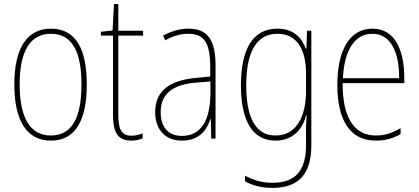

<svg xmlns="http://www.w3.org/2000/svg" viewBox="-20 -677 2045 938"><path d="M404 -264C404 -428 356 -537 229 -537C111 -537 50 -440 50 -265C50 -88 110 10 229 10C347 10 404 -87 404 -264ZM76 -265C76 -423 125 -512 229 -512C339 -512 378 -413 378 -265C378 -102 332 -15 228 -15C124 -15 76 -107 76 -265Z M622 -14C571 -14 558 -49 558 -119V-503H679V-527H558V-657H537L530 -528L473 -522V-503H532V-120C532 -37 550 10 621 10C645 10 661 5 677 -1V-26C663 -19 643 -14 622 -14Z M900 -537C859 -537 815 -524 777 -503L787 -480C830 -504 867 -512 900 -512C975 -512 1007 -471 1007 -351V-303L934 -296C810 -284 738 -234 738 -129C738 -53 779 10 869 10C955 10 991 -43 1008 -96H1010L1012 0H1033V-356C1033 -486 992 -537 900 -537ZM934 -273 1008 -279V-220C1007 -98 968 -13 869 -13C803 -13 765 -55 765 -129C765 -219 824 -263 934 -273Z M1335 -537C1212 -537 1157 -432 1157 -260C1157 -78 1219 10 1326 10C1406 10 1457 -40 1475 -113H1478C1475 -72 1475 -47 1475 -14V32C1475 156 1424 216 1311 216C1257 216 1216 202 1177 181V209C1214 229 1257 241 1311 241C1445 241 1501 167 1501 32V-527H1480L1477 -439H1474C1455 -491 1416 -537 1335 -537ZM1335 -512C1438 -512 1475 -424 1475 -319V-229C1475 -129 1440 -15 1326 -15C1233 -15 1183 -95 1183 -260C1183 -413 1227 -512 1335 -512Z M1800 -537C1683 -537 1628 -423 1628 -263C1628 -97 1685 10 1816 10C1864 10 1902 -2 1937 -22V-51C1894 -26 1859 -15 1816 -15C1708 -15 1653 -106 1654 -271H1955V-298C1955 -424 1914 -537 1800 -537ZM1800 -512C1891 -512 1931 -417 1930 -295H1655C1663 -440 1717 -512 1800 -512Z"/></svg>

Font: Noto Sans Gujarati Condensed Thin
Style: Regular
Weight: 100
Width: 3
Designer: Jelle Bosma - Monotype Design Team, Universal Thirst
Foundry: Monotype Imaging Inc.
Version: Version 2.106